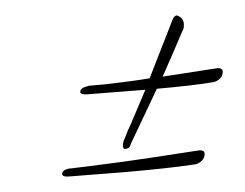

<svg xmlns="http://www.w3.org/2000/svg" viewBox="-33 -434 467 366"><g transform="rotate(-5 200.0 -250.5)"><path d="M86 -107Q74 -107 73 -112Q73 -120 86 -122H91Q96 -122 104 -122.5Q112 -123 120 -123Q199 -126 244 -129L337 -135Q346 -135 347 -129Q347 -120 340 -114.5Q333 -109 325 -109Q278 -106 194 -106ZM208 -158Q206 -150 197 -150Q193 -150 193 -156Q193 -159 195 -165Q207 -189 211 -195Q243 -255 245 -259H242L134 -260Q122 -260 121 -265Q121 -273 134 -275L139 -276Q144 -276 152 -276Q160 -276 168 -276Q170 -276 199 -277Q228 -278 255 -280Q286 -342 309 -389Q313 -395 317 -395Q329 -390 329 -378Q329 -370 326 -366Q301 -319 280 -281Q281 -281 286 -281.5Q291 -282 317 -283.5Q343 -285 385 -288Q394 -288 395 -282Q395 -273 388 -267.5Q381 -262 373 -262Q334 -259 267 -259Z"/></g></svg>

Font: Herr Von Muellerhoff
Style: Regular
Weight: 400
Designer: Alejandro Paul
Foundry: Alejandro Paul
Version: Version 1.000